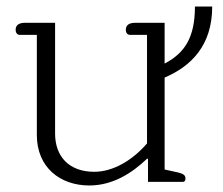

<svg xmlns="http://www.w3.org/2000/svg" viewBox="-20 -558 683 589"><path d="M254 11C325 11 384 -26 431 -71H434V0H540C547 0 549 -5 549 -10C549 -21 542 -25 526 -29L485 -38V-320C567 -355 631 -419 631 -538H578C578 -442 546 -395 485 -363V-488H394C378 -488 366 -482 366 -467C366 -457 371 -451 379 -451H431V-118C387 -67 328 -31 269 -31C191 -31 149 -79 149 -148V-488H56C40 -488 28 -482 28 -467C28 -457 33 -451 41 -451H93V-144C93 -44 165 11 254 11Z"/></svg>

Font: Maitree Light
Style: Regular
Weight: 300
Designer: CadsonDemak Team
Foundry: CadsonDemak
Version: Version 1.000;PS 001.000;hotconv 1.0.88;makeotf.lib2.5.64775